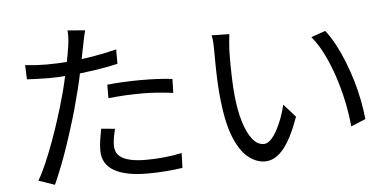

<svg xmlns="http://www.w3.org/2000/svg" viewBox="-54 -902 2108 1045"><g transform="rotate(-5 1000.0 -379.5)"><path d="M443 -787Q438 -770 433 -746Q428 -722 425 -707Q418 -671 408.5 -623.5Q399 -576 387.5 -524Q376 -472 362 -422Q349 -369 330 -306.5Q311 -244 290 -181Q269 -118 247 -62Q225 -6 206 36L118 6Q141 -33 164.5 -87.5Q188 -142 210.5 -204Q233 -266 252.5 -327.5Q272 -389 286 -441Q296 -476 305 -515Q314 -554 322 -591.5Q330 -629 335.5 -660.5Q341 -692 344 -712Q347 -733 348 -756Q349 -779 347 -795ZM221 -620Q277 -620 341.5 -625.5Q406 -631 473 -642Q540 -653 602 -669V-590Q540 -576 472 -566Q404 -556 338.5 -550.5Q273 -545 220 -545Q187 -545 159 -546.5Q131 -548 104 -549L101 -627Q137 -623 165.5 -621.5Q194 -620 221 -620ZM537 -482Q577 -486 624.5 -488.5Q672 -491 720 -491Q764 -491 808.5 -489Q853 -487 893 -482L891 -406Q853 -411 810 -414.5Q767 -418 723 -418Q676 -418 629.5 -415.5Q583 -413 537 -408ZM558 -239Q552 -215 548 -192Q544 -169 544 -149Q544 -131 550.5 -114.5Q557 -98 575 -85Q593 -72 626.5 -64Q660 -56 713 -56Q762 -56 812 -61Q862 -66 908 -76L905 5Q865 11 816 15Q767 19 712 19Q594 19 531 -17.5Q468 -54 468 -128Q468 -157 472.5 -186Q477 -215 483 -246Z M1223 -698Q1221 -686 1219.5 -668Q1218 -650 1216.5 -632Q1215 -614 1215 -601Q1214 -570 1214.5 -530.5Q1215 -491 1216.5 -448.5Q1218 -406 1222 -364Q1230 -281 1249 -218.5Q1268 -156 1295.5 -121Q1323 -86 1358 -86Q1377 -86 1395 -103.5Q1413 -121 1429.5 -150.5Q1446 -180 1459.5 -216.5Q1473 -253 1482 -290L1545 -219Q1515 -134 1484.5 -84.5Q1454 -35 1422.5 -13Q1391 9 1357 9Q1310 9 1266 -25.5Q1222 -60 1190 -137.5Q1158 -215 1144 -344Q1139 -388 1136.5 -439Q1134 -490 1133.5 -536Q1133 -582 1133 -611Q1133 -628 1132 -655Q1131 -682 1126 -700ZM1744 -670Q1771 -636 1795.5 -590.5Q1820 -545 1840.5 -493.5Q1861 -442 1877.5 -387Q1894 -332 1904.5 -277.5Q1915 -223 1920 -173L1840 -140Q1834 -208 1819 -278.5Q1804 -349 1782 -415.5Q1760 -482 1731 -541Q1702 -600 1666 -643Z"/></g></svg>

Font: Noto Sans HK
Style: Regular
Weight: 400
Designer: Ryoko NISHIZUKA 西塚涼子 (kana, bopomofo & ideographs); Paul D. Hunt (Latin, Greek & Cyrillic); Sandoll Communications 산돌커뮤니
Foundry: Adobe
Version: Version 2.004-H2;hotconv 1.0.118;makeotfexe 2.5.65603